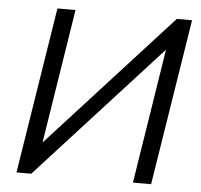

<svg xmlns="http://www.w3.org/2000/svg" viewBox="-51 -758 849 811"><g transform="rotate(5 373.5 -352.5)"><path d="M48.1 0 160.1 -705H236.7L141.5 -102.5L117.6 -103.6L666.3 -705H730.9L618.9 0H541.9L637 -602.5L658.9 -600.9L110.7 0Z"/></g></svg>

Font: Mulish ExtraLight
Style: Italic
Weight: 200
Italic angle: -9°
Designer: Vernon Adams
Foundry: Vernon Adams
Version: Version 3.603